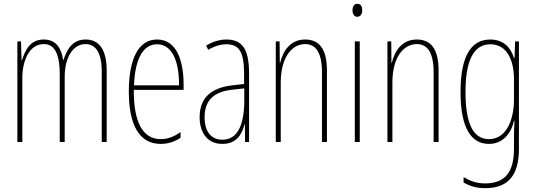

<svg xmlns="http://www.w3.org/2000/svg" viewBox="-20 -744 2809 1006"><path d="M429 -537C363 -537 333 -491 313 -431H310C303 -486 277 -537 209 -537C134 -537 110 -474 95 -428H93L90 -527H71V0H97V-337C97 -422 132 -513 209 -513C256 -513 293 -479 293 -355V0H319V-341C319 -444 363 -513 428 -513C476 -513 513 -475 513 -372V0H539V-374C539 -487 497 -537 429 -537Z M803 -537C702 -537 655 -429 655 -264C655 -94 707 10 822 10C863 10 898 -3 926 -22V-52C891 -27 857 -15 822 -15C727 -15 680 -106 681 -273H942V-301C942 -421 908 -537 803 -537ZM803 -512C886 -512 919 -414 918 -297H682C688 -442 733 -512 803 -512Z M1165 -537C1131 -537 1092 -525 1060 -505L1071 -483C1108 -505 1141 -512 1165 -512C1232 -512 1259 -475 1259 -355V-304L1198 -297C1088 -284 1026 -234 1026 -129C1026 -57 1061 10 1145 10C1221 10 1249 -43 1261 -93H1263L1264 0H1285V-358C1285 -489 1249 -537 1165 -537ZM1197 -274 1260 -281V-220C1260 -97 1229 -12 1145 -12C1087 -12 1052 -54 1052 -129C1052 -217 1098 -263 1197 -274Z M1579 -537C1499 -537 1462 -474 1448 -415H1446L1445 -527H1425V0H1451V-311C1451 -445 1510 -513 1579 -513C1633 -513 1667 -471 1667 -365V0H1693V-375C1693 -488 1652 -537 1579 -537Z M1853 -724C1833 -724 1827 -706 1827 -690C1827 -672 1835 -656 1852 -656C1868 -656 1878 -670 1878 -691C1878 -707 1872 -724 1853 -724ZM1865 -527H1839V0H1865Z M2164 -537C2084 -537 2047 -474 2033 -415H2031L2030 -527H2010V0H2036V-311C2036 -445 2095 -513 2164 -513C2218 -513 2252 -471 2252 -365V0H2278V-375C2278 -488 2237 -537 2164 -537Z M2549 -537C2439 -537 2393 -433 2393 -262C2393 -76 2447 10 2542 10C2613 10 2658 -43 2673 -111H2676C2673 -70 2673 -43 2673 -12V35C2673 163 2622 217 2522 217C2477 217 2445 205 2409 184V212C2442 232 2479 242 2522 242C2644 242 2699 173 2699 35V-527H2679L2676 -440H2673C2658 -489 2623 -537 2549 -537ZM2549 -512C2638 -512 2673 -426 2673 -329V-221C2673 -126 2638 -15 2542 -15C2461 -15 2419 -93 2419 -262C2419 -411 2454 -512 2549 -512Z"/></svg>

Font: Noto Sans Myanmar ExtraCondensed Thin
Style: Regular
Weight: 100
Width: 2
Designer: Monotype Design Team
Foundry: Monotype Imaging Inc.
Version: Version 2.107